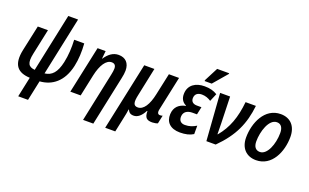

<svg xmlns="http://www.w3.org/2000/svg" viewBox="-105 -1307 3347 2078"><g transform="rotate(20 1569.0 -267.5)"><path d="M182 240H295L344 9C482 0 601 -85 643 -278C661 -359 665 -451 658 -542H542C547 -455 542 -361 524 -279C496 -152 447 -100 365 -90L507 -762H394L252 -90C178 -97 153 -133 178 -250L240 -542H123L60 -250C20 -63 94 3 231 9Z M1048 -325 929 240H1047L1167 -328C1174 -359 1179 -392 1179 -418C1179 -505 1131 -553 1052 -553C985 -553 936 -511 898 -454H895L904 -543H811L695 0H814L867 -250C894 -375 945 -452 1008 -452C1041 -452 1058 -434 1058 -397C1058 -378 1054 -353 1048 -325Z M1183 238H1299L1333 78C1342 39 1351 -9 1354 -35H1357C1371 -6 1387 10 1427 10C1470 10 1511 -21 1546 -88H1551C1551 -10 1579 10 1641 10C1660 10 1693 4 1703 -2L1723 -97C1716 -94 1703 -92 1693 -92C1670 -92 1657 -109 1667 -152L1750 -542H1633L1579 -291C1553 -167 1504 -89 1438 -89C1384 -89 1380 -133 1397 -213L1466 -542H1349Z M2021 -605H2103L2241 -766L2243 -775H2104L2023 -618ZM1959 10C2022 10 2073 -2 2112 -27V-124C2073 -100 2034 -85 1982 -85C1933 -85 1910 -115 1913 -160C1916 -212 1957 -238 2016 -238H2067L2086 -327H2034C1985 -327 1963 -353 1965 -391C1967 -436 1998 -458 2045 -458C2086 -458 2121 -444 2151 -424L2189 -514C2149 -540 2103 -552 2042 -552C1940 -552 1862 -502 1858 -403C1855 -345 1881 -305 1923 -287V-283C1850 -268 1798 -226 1794 -142C1789 -51 1847 10 1959 10Z M2262 0H2369C2543 -173 2612 -333 2635 -542H2516C2498 -361 2450 -228 2353 -112H2349C2349 -144 2348 -198 2347 -236L2338 -542H2223Z M2835 10C3017 10 3101 -182 3101 -353C3101 -477 3032 -551 2920 -551C2735 -551 2652 -352 2652 -185C2652 -64 2723 10 2835 10ZM2845 -88C2796 -88 2770 -122 2770 -184C2770 -295 2818 -454 2911 -454C2963 -454 2983 -411 2983 -356C2983 -227 2928 -88 2845 -88Z"/></g></svg>

Font: Noto Sans SemiCondensed SemiBold
Style: Italic
Weight: 600
Width: 4
Italic angle: -12°
Designer: Monotype Design Team
Foundry: Monotype Imaging Inc.
Version: Version 2.013